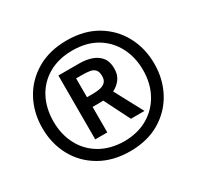

<svg xmlns="http://www.w3.org/2000/svg" viewBox="-142 -977 1003 979"><g transform="rotate(-30 359.5 -488.0)"><path d="M689 -488Q689 -579 649 -653Q609 -727 535.5 -770.5Q462 -814 360 -814Q259 -814 184.5 -770.5Q110 -727 70 -653Q30 -579 30 -488Q30 -397 70 -323Q110 -249 185 -205.5Q260 -162 360 -162Q462 -162 535.5 -205.5Q609 -249 649 -323Q689 -397 689 -488ZM96 -488Q96 -566 127.5 -626Q159 -686 218.5 -720.5Q278 -755 360 -755Q442 -755 500.5 -720.5Q559 -686 591 -625.5Q623 -565 623 -488Q623 -412 591 -352Q559 -292 500.5 -257Q442 -222 360 -221Q278 -222 218.5 -257Q159 -292 127.5 -352.5Q96 -413 96 -488ZM340 -622Q366 -622 385.5 -619Q405 -616 416 -604Q427 -592 427 -566Q427 -543 415 -531Q403 -519 383 -515Q363 -511 338 -511H306V-622ZM525 -304 436 -470Q462 -482 481 -506.5Q500 -531 500 -569Q500 -609 481.5 -633Q463 -657 431 -668.5Q399 -680 359 -680H235V-304H306V-454H341Q350 -454 356 -454Q362 -454 369 -455L445 -304Z"/></g></svg>

Font: Catamaran Medium
Style: Regular
Weight: 500
Designer: Pria Ravichandran
Version: Version 2.000